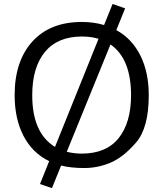

<svg xmlns="http://www.w3.org/2000/svg" viewBox="-20 -847 834 980"><path d="M397.5 -63Q522.5 -63 585.7 -142.1Q648.9 -221.2 648.9 -360.8Q648.9 -547.4 543.9 -620.1L320.8 -72.3Q357.9 -63 397.5 -63ZM397.9 -660.6Q274.4 -660.6 209.5 -582Q144.5 -503.4 144.5 -360.8Q144.5 -168 260.7 -97.2L482.9 -648.9Q444.8 -660.6 397.9 -660.6ZM54.7 -361.3Q54.7 -534.7 145 -634.8Q235.4 -734.9 397.9 -734.9Q459 -734.9 511.2 -719.2L554.7 -826.7L618.7 -804.2L573.7 -693.4Q653.8 -649.4 696.5 -563.7Q739.3 -478 739.3 -360.8Q739.3 -193.8 673.8 -118.7Q608.4 -43.5 543.5 -16.4Q478.5 10.7 410.2 10.7Q341.8 10.7 292 -2L245.1 113.3L184.1 92.3L231 -24.4Q145 -66.4 99.9 -153.6Q54.7 -240.7 54.7 -361.3Z"/></svg>

Font: Oxygen-Regular
Style: Regular
Weight: 400
Designer: Vernon Adams
Foundry: Vernon Adams
Version: Version Release 0.2.3 webfont; ttfautohint (v0.93.3-1d66) -l